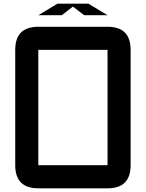

<svg xmlns="http://www.w3.org/2000/svg" viewBox="-20 -1020 790 1040"><path d="M187.5 0Q62.5 0 62.5 -125V-750Q62.5 -875 187.5 -875H562.5Q687.5 -875 687.5 -750V-125Q687.5 0 562.5 0ZM187.5 -125H562.5V-750H187.5ZM291 -1000H459L562.5 -937.5H436L375 -984.4L314.5 -937.5H187.5Z"/></svg>

Font: Oldtimer
Style: Regular
Weight: 400
Designer: GGBotNet
Foundry: GGBotNet
Version: 1.00